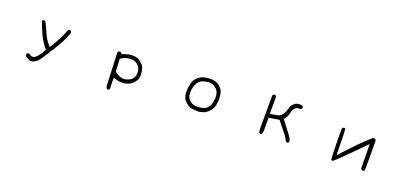

<svg xmlns="http://www.w3.org/2000/svg" viewBox="15 -1384 4970 2366"><g transform="rotate(20 2500.0 -201.5)"><path d="M718.8 -375.5Q719.2 -378.9 719.2 -382.1Q719.2 -385.3 719 -387.7Q718.8 -390.1 717.8 -392.6Q716.3 -397.9 712.9 -402.8L698.7 -409.7Q697.3 -410.2 696.3 -410.2Q685.1 -410.2 677.7 -404.8Q650.9 -335.9 617.7 -270.5Q584.5 -205.1 543.5 -142.1L533.7 -127.4L522.5 -140.6Q466.3 -205.1 437 -276.4Q409.7 -343.3 376 -407.2L362.8 -413.6Q361.3 -414.1 360.4 -414.1Q348.1 -414.1 339.4 -408.2L333.5 -396.5Q362.3 -319.8 398.2 -241Q434.1 -162.1 495.6 -87.4L501 -80.6L497.1 -73.2Q462.9 -5.9 427.2 29.8Q399.9 57.1 377.4 57.1Q354.5 57.1 320.8 34.2Q319.8 34.2 318.8 34.2Q308.1 34.2 300.3 39.6L293.5 54.2Q293.5 55.7 293.5 57.9Q293.5 60.1 293.7 63.5Q293.9 66.9 295.4 70.3Q297.9 77.6 302.7 84Q333 105 366.2 115.7Q412.6 113.3 442.4 88.4Q472.2 63.5 506.8 9.3L610.8 -154.8Q676.3 -258.3 718.8 -375.5Z M1518.6 -70.3Q1466.8 -70.3 1406.2 -121.6L1402.3 -125.5L1394.5 -288.6L1401.4 -292.5Q1444.3 -319.3 1487.3 -326.7Q1510.3 -330.6 1529.1 -330.6Q1547.9 -330.6 1562.5 -327.1Q1596.7 -320.8 1623.8 -291.5Q1650.9 -262.2 1657.2 -229.5Q1660.2 -211.4 1660.2 -196.5Q1660.2 -181.6 1658.7 -170.2Q1657.2 -158.7 1652.3 -148.4Q1643.1 -127 1618.7 -104Q1578.1 -74.2 1525.4 -70.3Q1522 -70.3 1518.6 -70.3ZM1408.7 74.7Q1408.7 63.5 1406.7 45.9Q1404.8 28.3 1404.8 9.5Q1404.8 -9.3 1405.8 -24.4L1407.2 -41.5L1423.3 -36.1Q1469.7 -20.5 1519 -20.5Q1560.5 -20.5 1597.7 -34.7Q1637.7 -50.3 1671.9 -89.4Q1705.1 -127.4 1707 -168Q1707.5 -175.8 1707.5 -183.1Q1707.5 -190.4 1707 -201.2Q1705.6 -227.1 1698.2 -258.8Q1687.5 -303.2 1651.9 -334.5Q1615.7 -365.7 1589.8 -372.6Q1560.5 -379.9 1529.3 -379.9Q1498 -379.9 1469.2 -372.6Q1440.4 -365.2 1396 -349.6L1383.3 -365.2L1368.7 -371.6Q1355 -371.1 1346.7 -363.3Q1341.3 -355.5 1340.3 -344.7L1357.9 75.7Q1358.9 97.2 1369.6 113.3L1384.3 119.6Q1396.5 119.1 1404.3 112.8Q1408.7 94.7 1408.7 74.7Z M2488.3 -58.1Q2462.9 -58.1 2441.4 -64.5Q2409.7 -74.2 2382.8 -104Q2355 -134.3 2353 -180.2Q2352.5 -187 2352.5 -194.3Q2352.5 -229.5 2361.3 -263.2Q2371.6 -303.7 2394.5 -334Q2418.9 -365.7 2453.1 -376Q2484.4 -385.3 2517.1 -389.2Q2526.9 -390.1 2532.2 -390.1Q2548.3 -390.1 2559.3 -388.2Q2570.3 -386.2 2581.8 -381.8Q2593.3 -377.4 2606 -368.7Q2620.1 -358.9 2633.3 -345.2Q2660.2 -317.4 2665.5 -274.9Q2667.5 -259.8 2667.5 -243.2Q2667.5 -217.3 2662.6 -189Q2653.8 -142.1 2634.3 -115.7Q2614.3 -89.8 2589.8 -74.7L2588.4 -73.7Q2548.3 -63 2511.2 -59.1Q2499.5 -58.1 2488.3 -58.1ZM2712.4 -194.3Q2714.8 -220.2 2714.8 -239.5Q2714.8 -258.8 2713.6 -271.7Q2712.4 -284.7 2710.9 -294.9Q2705.1 -329.1 2692.9 -351.6Q2683.6 -368.2 2668.5 -383.3Q2645.5 -406.2 2619.6 -419.9Q2594.7 -433.1 2552.7 -436Q2543.5 -436.5 2534.2 -436.5Q2498.5 -436.5 2457.5 -428.7Q2402.3 -417.5 2363.3 -377.9Q2333.5 -348.6 2323.2 -313.5Q2311 -272 2306.2 -225.1Q2304.7 -210 2304.7 -194.8Q2304.7 -165 2310.5 -136.2Q2319.8 -94.7 2345.2 -69.8Q2372.6 -43.5 2397 -28.1Q2421.4 -12.7 2457.8 -10Q2494.1 -7.3 2534.7 -7.3Q2564.9 -13.2 2593.8 -22.5Q2622.6 -31.7 2655.3 -64.5Q2684.1 -93.3 2696.3 -122.1Q2708.5 -150.9 2712.4 -194.3Z M3338.9 -8.8Q3349.6 -8.8 3356.9 -13.7Q3367.7 -44.4 3367.7 -79.1Q3367.7 -88.4 3366.7 -98.1V-231Q3405.3 -236.8 3432.4 -241.7Q3459.5 -246.6 3502.9 -253.4Q3548.3 -192.9 3592.8 -141.1Q3637.7 -89.4 3667 -29.3L3680.2 -22.9Q3681.6 -22.5 3682.6 -22.5Q3693.8 -22.5 3701.7 -27.8L3708 -41.5Q3704.1 -67.9 3689.9 -92.3Q3675.8 -116.7 3548.8 -280.3L3554.7 -288.1Q3589.8 -336.4 3596.2 -373.5Q3604.5 -421.4 3629.4 -446.3Q3649.4 -465.8 3677.2 -465.8Q3682.6 -465.8 3686.5 -465.3Q3690.4 -464.8 3692.4 -464.8Q3703.6 -464.8 3711.4 -470.2L3718.3 -484.9Q3718.8 -486.3 3718.8 -489.7Q3718.8 -493.2 3717.3 -498.8Q3715.8 -504.4 3711.9 -509.3Q3704.1 -515.6 3692.9 -517.1Q3686 -517.6 3681.2 -517.6Q3676.3 -517.6 3670.4 -517.6Q3655.3 -517.1 3638.7 -513.7Q3615.2 -508.3 3591.3 -483.6Q3567.4 -459 3557.6 -419.4Q3546.4 -374.5 3523.4 -341.3Q3499 -305.7 3461.4 -298.3Q3429.2 -292.5 3364.7 -282.2V-503.9L3358.4 -516.6L3345.2 -522.9Q3343.8 -523.4 3340.3 -523.4Q3336.9 -523.4 3332 -522Q3327.1 -520.5 3322.8 -517.1Q3316.4 -508.8 3314.9 -498V-100.1Q3313.5 -86.4 3313.5 -74.7Q3313.5 -42 3323.7 -15.6L3336.4 -9.3Q3337.9 -8.8 3338.9 -8.8Z M4260.3 -408.2Q4259.3 -384.3 4259.3 -351.6Q4259.3 -286.1 4261.2 -201.7Q4264.2 -37.6 4269 -13.7Q4270 -8.8 4272.5 -6.8Q4276.4 -2.4 4286.6 -2.4Q4289.6 -2.4 4292.5 -2.9Q4346.7 -45.9 4626.5 -330.6L4648.4 -353L4652.8 -41Q4654.3 -29.8 4660.2 -22L4674.3 -15.1Q4675.8 -14.6 4676.8 -14.6Q4688.5 -14.6 4695.8 -20.5L4703.6 -34.7V-416Q4695.3 -434.1 4683.1 -437Q4680.2 -438 4676.3 -438Q4667.5 -438 4656.7 -433.1Q4542 -335.9 4333 -107.4L4311 -83Q4308.1 -198.2 4308.1 -278.3Q4308.1 -354 4301.3 -428.2L4290.5 -433.1Q4289.1 -433.6 4288.1 -433.6Q4275.9 -433.6 4268.1 -427.2Q4261.7 -418.9 4260.3 -408.2Z"/></g></svg>

Font: NaikaiFont
Style: ExtraLight
Weight: 200
Version: Version 1.89